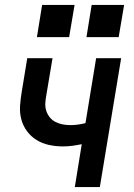

<svg xmlns="http://www.w3.org/2000/svg" viewBox="-20 -755 540 775"><path d="M282 0 310 -173Q291 -169 272 -166.5Q253 -164 234 -164Q205 -164 177.5 -170Q150 -176 127.5 -190Q105 -204 89 -225.5Q73 -247 66 -273.5Q59 -300 61 -328.5Q63 -357 68 -386L90 -520H192L167 -371Q164 -355 163 -339Q162 -323 166.5 -308.5Q171 -294 180.5 -282Q190 -270 203.5 -263Q217 -256 232.5 -253Q248 -250 264 -250Q279 -250 294 -252Q309 -254 325 -258L368 -520H469L383 0ZM459 -605H329L350 -735H481ZM259 -605H129L150 -735H281Z"/></svg>

Font: Iosevka SS04 Semibold
Style: Italic
Weight: 600
Italic angle: -9°
Monospace: yes
Designer: Belleve Invis
Foundry: Belleve Invis
Version: Version 19.0.0; ttfautohint (v1.8.4)